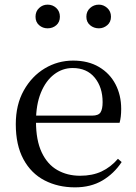

<svg xmlns="http://www.w3.org/2000/svg" viewBox="-20 -792 587 827"><path d="M303 15Q230 15 172 -15Q114 -45 81 -106Q48 -167 48 -257Q48 -341 82.5 -402.5Q117 -464 173 -497.5Q229 -531 295 -531Q360 -531 406.5 -503.5Q453 -476 477.5 -429Q502 -382 502 -323Q502 -287 495 -263H87V-294H377Q404 -294 413 -308Q422 -322 422 -352Q422 -416 388 -457.5Q354 -499 293 -499Q249 -499 213 -471.5Q177 -444 156 -392.5Q135 -341 135 -269Q135 -188 159.5 -136Q184 -84 227 -59.5Q270 -35 325 -35Q378 -35 417.5 -53.5Q457 -72 488 -108L504 -94Q471 -44 421 -14.5Q371 15 303 15ZM185 -670Q164 -670 148.5 -683.5Q133 -697 133 -720Q133 -743 148.5 -757.5Q164 -772 185 -772Q207 -772 222.5 -757.5Q238 -743 238 -720Q238 -697 222.5 -683.5Q207 -670 185 -670ZM406 -670Q384 -670 368 -683.5Q352 -697 352 -720Q352 -743 368 -757.5Q384 -772 406 -772Q426 -772 442 -757.5Q458 -743 458 -720Q458 -697 442 -683.5Q426 -670 406 -670Z"/></svg>

Font: Noto Serif TC ExtraLight
Style: Regular
Weight: 400
Version: Version 2.002-H1;hotconv 1.1.0;makeotfexe 2.6.0